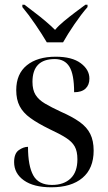

<svg xmlns="http://www.w3.org/2000/svg" viewBox="-20 -786 458 816"><path d="M198 10Q123 10 81.5 -19.5Q40 -49 40 -97Q40 -134 60 -148Q80 -162 99 -162Q99 -81 121.5 -40.5Q144 0 201 0Q251 0 280 -27.5Q309 -55 309 -109Q309 -143 297.5 -163.5Q286 -184 260 -200.5Q234 -217 191 -237Q140 -262 109 -284.5Q78 -307 63.5 -335Q49 -363 49 -403Q49 -472 94 -508.5Q139 -545 217 -545Q286 -545 323 -517.5Q360 -490 360 -452Q360 -425 343.5 -409.5Q327 -394 295 -394Q295 -470 275 -502.5Q255 -535 213 -535Q118 -535 118 -438Q118 -404 131 -383Q144 -362 171 -346Q198 -330 239 -311Q287 -290 318 -268Q349 -246 363.5 -217Q378 -188 378 -146Q378 -70 330.5 -30Q283 10 198 10ZM179 -606Q159 -640 130 -682.5Q101 -725 75 -756V-766H84Q102 -752 126.5 -733.5Q151 -715 174 -695.5Q197 -676 214 -659Q229 -677 252 -696Q275 -715 299.5 -733.5Q324 -752 343 -766H352V-756Q325 -725 296 -682.5Q267 -640 248 -606Z"/></svg>

Font: Noto Serif Display SemiCondensed
Style: Regular
Weight: 400
Width: 4
Designer: Monotype Design Team
Foundry: Monotype Imaging Inc.
Version: Version 2.009